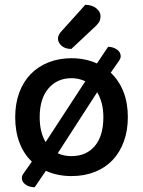

<svg xmlns="http://www.w3.org/2000/svg" viewBox="-20 -727 602 808"><path d="M518 -234Q518 -177 501 -131Q484 -85 453.5 -53Q423 -21 379 -3.5Q335 14 281 14Q222 14 173 -8L126 61Q104 61 88 50Q72 39 72 22Q72 13 79 3L114 -47Q80 -79 62 -126.5Q44 -174 44 -234Q44 -291 61 -337Q78 -383 109 -415Q140 -447 184 -464.5Q228 -482 281 -482Q339 -482 388 -460L435 -530Q455 -530 471.5 -519Q488 -508 488 -490Q488 -482 482 -473L446 -421Q481 -388 499.5 -341Q518 -294 518 -234ZM415 -234Q415 -266 408 -292.5Q401 -319 389 -339L223 -82Q248 -70 281 -70Q343 -70 379 -112.5Q415 -155 415 -234ZM281 -398Q221 -398 184 -355Q147 -312 147 -234Q147 -171 172 -129L339 -385Q311 -398 281 -398ZM339 -707Q369 -706 386 -691.5Q403 -677 403 -660Q403 -643 396 -632.5Q389 -622 372 -607L280 -521Q254 -521 239 -534.5Q224 -548 224 -564Q224 -574 228.5 -582Q233 -590 241 -598Z"/></svg>

Font: Baloo Chettan 2 Medium
Style: Regular
Weight: 500
Designer: Maithili Shingre, Unnati Kotecha and Ek Type
Foundry: Ek Type
Version: Version 1.640;hotconv 1.0.111;makeotfexe 2.5.65597; ttfautoh